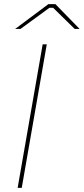

<svg xmlns="http://www.w3.org/2000/svg" viewBox="-20 -916 408 936"><path d="M66 0H86L208 -700H188ZM54 -775H80L221 -878H239L344 -775H368L250 -896H216Z"/></svg>

Font: Fixel Display Thin
Style: Italic
Weight: 100
Italic angle: -10°
Designer: AlfaBravo + MacPaw
Foundry: Kyrylo Tkachov, Marchela Mozhyna, Serhii Makarenko, Maria Weinstein, Zakhar Kryvoshyya
Version: Version 1.210;Glyphs 3.2 (3217)